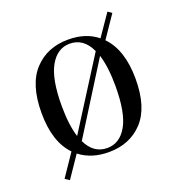

<svg xmlns="http://www.w3.org/2000/svg" viewBox="-103 -558 649 702"><g transform="rotate(-20 221.0 -207.0)"><path d="M348.4 -377.4Q404 -320.2 404 -207.3Q404 -96.8 353.6 -42.7Q303.2 11.3 221 11.3Q154 11.3 108.1 -24.2L51.6 58.9L34.7 47.6L92.7 -37.9Q37.9 -94.4 37.9 -207.3Q37.9 -317.7 88.3 -372.2Q138.7 -426.6 221 -426.6Q289.5 -426.6 333.9 -390.3L391.1 -473.4L406.5 -462.9ZM116.1 -207.3Q116.1 -132.3 131.5 -83.9L301.6 -352.4Q275 -410.5 221 -410.5Q172.6 -410.5 144.4 -360.9Q116.1 -311.3 116.1 -207.3ZM325.8 -207.3Q325.8 -282.3 310.5 -330.6L141.1 -60.5Q167.7 -4.8 221 -4.8Q269.4 -4.8 297.6 -54Q325.8 -103.2 325.8 -207.3Z"/></g></svg>

Font: Playfair Display
Style: Regular
Weight: 400
Designer: Claus Eggers Sørensen
Foundry: Claus Eggers Sørensen
Version: Version 1.005; ttfautohint (v1.2) -l 10 -r 42 -G 200 -x 21 -